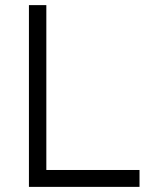

<svg xmlns="http://www.w3.org/2000/svg" viewBox="-20 -730 610 750"><path d="M93 0V-710H161V-66H525V0Z"/></svg>

Font: Geist Light
Style: Regular
Weight: 400
Designer: Basement.studio, Andrés Briganti, Mateo Zaragoza
Foundry: Basement.studio, Vercel, Andrés Briganti, Guido Ferreyra, Mateo Zaragoza
Version: Version 1.401